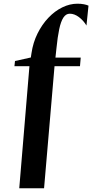

<svg xmlns="http://www.w3.org/2000/svg" viewBox="-20 -843 530 1037"><path d="M84 174 139 -485.5H58L61 -513.5L146.5 -532.5L150 -555.5Q158.5 -613.5 182.8 -662.2Q207 -711 241.5 -747.2Q276 -783.5 316.5 -803.2Q357 -823 398 -823Q417.5 -823 433 -820Q448.5 -817 458 -812.5L447 -705Q431 -732 406.5 -750.5Q382 -769 357 -769Q336 -769 322.2 -747.8Q308.5 -726.5 299.8 -685.2Q291 -644 285 -583L279.5 -532H416L412 -485.5H274.5L218 174Z"/></svg>

Font: Merriweather 120pt
Style: Bold
Weight: 700
Designer: Eben Sorkin
Foundry: Eben Sorkin
Version: Version 2.100